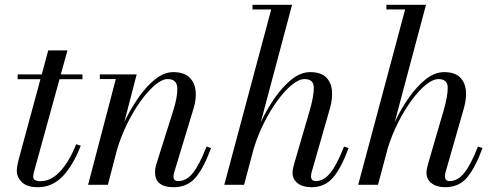

<svg xmlns="http://www.w3.org/2000/svg" viewBox="-20 -770 2053 800"><path d="M316.5 -163Q284.5 -80.5 241 -35.2Q197.5 10 138.5 10Q92 10 71 -11Q50 -32 50 -58Q50 -77 59 -110L148.5 -440H53.5V-460H154L181 -560H261L233.5 -460H323.5V-440H228L123 -59Q121.5 -53.5 120 -47Q118.5 -40.5 118.5 -33.5Q118.5 -15 149.5 -15Q191.5 -15 229.2 -54.5Q267 -94 297.5 -169Z M462.5 -440.5H396V-460H549.5L498 -261.5Q523.5 -315 556.5 -362.8Q589.5 -410.5 626.8 -440Q664 -469.5 701.5 -469.5Q745 -469.5 767.8 -448.8Q790.5 -428 794.8 -393.8Q799 -359.5 787 -319.5L706 -52.5Q703 -43.5 703 -34.5Q703 -15.5 722 -15.5Q757 -15.5 783.8 -49.2Q810.5 -83 841 -159.5L859.5 -153Q827.5 -67 793.5 -28.5Q759.5 10 704 10Q626 10 626 -52Q626 -62.5 628 -72.8Q630 -83 632.5 -89.5L701.5 -308Q720 -366 718.8 -403.2Q717.5 -440.5 678.5 -440.5Q655.5 -440.5 626 -415.8Q596.5 -391 566 -348.8Q535.5 -306.5 509.5 -253.5Q483.5 -200.5 467 -144L429.5 0H347Z M1270 -308Q1288 -370 1287.5 -405.2Q1287 -440.5 1249 -440.5Q1226 -440.5 1196.8 -417Q1167.5 -393.5 1137.8 -353.2Q1108 -313 1081.8 -261.5Q1055.5 -210 1038 -153.5L997 0H914.5L1110 -730.5H1032V-750H1197L1066.5 -260.5Q1092 -315 1125.2 -362.5Q1158.5 -410 1196 -439.8Q1233.5 -469.5 1272.5 -469.5Q1316 -469.5 1337.8 -448.8Q1359.5 -428 1363 -394Q1366.5 -360 1355 -319.5L1278.5 -52.5Q1276 -44 1276 -35.5Q1276 -15.5 1295.5 -15.5Q1329 -15.5 1356.2 -49.2Q1383.5 -83 1413.5 -159.5L1432.5 -153Q1400.5 -67 1366.5 -28.5Q1332.5 10 1277 10Q1242 10 1220.5 -6.2Q1199 -22.5 1199 -51Q1199 -59 1201.2 -69.2Q1203.5 -79.5 1207 -92Z M1828 -308Q1846 -370 1845.5 -405.2Q1845 -440.5 1807 -440.5Q1784 -440.5 1754.8 -417Q1725.5 -393.5 1695.8 -353.2Q1666 -313 1639.8 -261.5Q1613.5 -210 1596 -153.5L1555 0H1472.5L1668 -730.5H1590V-750H1755L1624.5 -260.5Q1650 -315 1683.2 -362.5Q1716.5 -410 1754 -439.8Q1791.5 -469.5 1830.5 -469.5Q1874 -469.5 1895.8 -448.8Q1917.5 -428 1921 -394Q1924.5 -360 1913 -319.5L1836.5 -52.5Q1834 -44 1834 -35.5Q1834 -15.5 1853.5 -15.5Q1887 -15.5 1914.2 -49.2Q1941.5 -83 1971.5 -159.5L1990.5 -153Q1958.5 -67 1924.5 -28.5Q1890.5 10 1835 10Q1800 10 1778.5 -6.2Q1757 -22.5 1757 -51Q1757 -59 1759.2 -69.2Q1761.5 -79.5 1765 -92Z"/></svg>

Font: Bodoni* 11pt
Style: Italic
Weight: 400
Italic angle: -13°
Version: Version 2.3